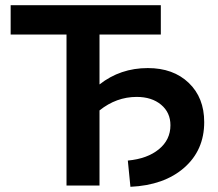

<svg xmlns="http://www.w3.org/2000/svg" viewBox="-20 -714 838 739"><path d="M236 0V-581H21V-694H599V-581H363V-389Q443 -452 549 -452Q647 -452 706.5 -395Q766 -338 766 -244Q766 -136 689 -68.5Q612 -1 482 5L472 -96Q547 -103 591.5 -139.5Q636 -176 636 -232Q636 -281 600 -311Q564 -341 506 -341Q428 -341 363 -289V0Z"/></svg>

Font: Cantarell
Style: Bold
Weight: 700
Designer: Dave Crossland, Nikolaus Waxweiler, Florian Fecher, Jacques Le Bailly, Eben Sorkin, Alexei Vanyashin, Alexios Zavras, Em
Version: Version 0.303